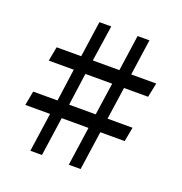

<svg xmlns="http://www.w3.org/2000/svg" viewBox="-113 -708 768 808"><g transform="rotate(20 270.5 -304.0)"><path d="M281 0 306 -174H186L161 0H109L134 -174H23L35 -238H144L164 -383H52L64 -447H174L197 -608H250L226 -447H345L368 -608H421L398 -447H510L497 -383H389L368 -238H480L468 -174H359L334 0ZM216 -383 196 -238H315L336 -383Z"/></g></svg>

Font: Buenard
Style: Regular
Weight: 400
Designer: Gustavo Ibarra
Foundry: FontFuror
Version: Version 1.001 2011